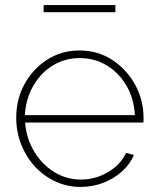

<svg xmlns="http://www.w3.org/2000/svg" viewBox="-20 -727 619 757"><path d="M297 10Q245 10 198.5 -11.5Q152 -33 117.5 -70.5Q83 -108 63.5 -157.5Q44 -207 44 -263Q44 -336 77 -396Q110 -456 166.5 -492Q223 -528 293 -528Q365 -528 421.5 -491.5Q478 -455 512 -394.5Q546 -334 546 -260Q546 -256 546 -252Q546 -248 545 -244H79Q84 -181 114.5 -130Q145 -79 193.5 -49Q242 -19 299 -19Q356 -19 406 -48.5Q456 -78 477 -124L508 -116Q493 -80 461 -51Q429 -22 386.5 -6Q344 10 297 10ZM78 -273H512Q508 -339 478.5 -389.5Q449 -440 401 -469Q353 -498 294 -498Q236 -498 188.5 -469Q141 -440 111.5 -389Q82 -338 78 -273ZM152 -679V-707H435V-679Z"/></svg>

Font: Raleway Thin ExtraLight
Style: Regular
Weight: 250
Version: Version 4.026